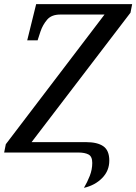

<svg xmlns="http://www.w3.org/2000/svg" viewBox="-34 -734 656 924"><path d="M370 170Q386 143 398 112.5Q410 82 410 50Q410 19 392 9.5Q374 0 343 0H-14L-6 -40L469 -664H256Q214 -664 193 -639.5Q172 -615 161 -583L147 -540H97L140 -714H602L594 -673L118 -50H380Q435 -50 463.5 -30Q492 -10 492 39Q492 88 457.5 123Q423 158 370 170Z"/></svg>

Font: Noto Serif SemiCondensed
Style: Italic
Weight: 400
Width: 4
Italic angle: -12°
Designer: Monotype Design Team
Foundry: Monotype Imaging Inc.
Version: Version 2.013